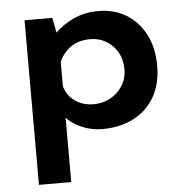

<svg xmlns="http://www.w3.org/2000/svg" viewBox="-49 -498 713 752"><g transform="rotate(-5 307.5 -122.0)"><path d="M340 11Q299 11 260 -5.5Q221 -22 196 -52L201 -89V207H74V-440H183L201 -349L191 -378Q223 -410 266.5 -430.5Q310 -451 365 -451Q426 -451 473.5 -422.5Q521 -394 548.5 -341.5Q576 -289 576 -217Q576 -145 545.5 -93.5Q515 -42 462 -15.5Q409 11 340 11ZM315 -89Q351 -89 380.5 -105Q410 -121 428.5 -149.5Q447 -178 447 -215Q447 -253 430.5 -282Q414 -311 386 -327.5Q358 -344 324 -344Q279 -344 248.5 -323.5Q218 -303 201 -266V-170Q211 -133 242 -111Q273 -89 315 -89Z"/></g></svg>

Font: Reem Kufi Fun SemiBold
Style: Regular
Weight: 600
Designer: Khaled Hosny
Version: Version 1.005